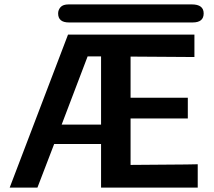

<svg xmlns="http://www.w3.org/2000/svg" viewBox="-20 -852 970 872"><path d="M244 -791Q244 -807 255 -819.5Q266 -832 292 -832H851Q905 -832 905 -791Q905 -750 855 -750H293Q244 -750 244 -791ZM24 0 289 -695H863V-593L573 -595V-408H833V-314H573V-103L825 -105Q834 -105 851.5 -105.5Q869 -106 878 -106V0H439V-198H226L150 0ZM260 -286H439V-596H378Q327 -461 260 -286Z"/></svg>

Font: Coval
Style: Bold
Weight: 700
Foundry: Context Ltd
Version: Version 001.000